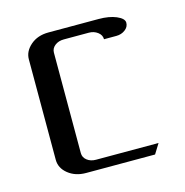

<svg xmlns="http://www.w3.org/2000/svg" viewBox="-74 -508 556 578"><g transform="rotate(-15 204.0 -219.0)"><path d="M47.9 -62V-375Q47.9 -399.9 69.8 -418.9Q91.8 -438 126 -438H282.2Q314.9 -438 336.9 -428.7Q359.9 -418.9 359.9 -405.8Q359.9 -392.6 348.1 -383.8Q336.4 -375 320.8 -375H282.2Q282.2 -388.2 270.5 -397Q258.8 -405.8 243.2 -405.8H165Q148.4 -405.8 137.2 -397Q126 -388.2 126 -375V-62Q126 -48.3 137.2 -39.6Q148.4 -30.8 165 -30.8H359.9L340.8 0H126Q92.8 0 70.3 -18.1Q47.9 -36.1 47.9 -62Z"/></g></svg>

Font: Hhenum
Style: Regular
Weight: 400
Designer: T. Christopher White
Version: Version 1.0